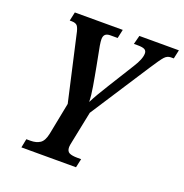

<svg xmlns="http://www.w3.org/2000/svg" viewBox="-128 -829 906 945"><g transform="rotate(20 325.0 -357.0)"><path d="M94 -46H116Q146 -46 165.5 -59Q185 -72 193 -111L226 -279L150 -615Q144 -646 135.5 -657Q127 -668 105 -668H95L105 -714H356L346 -668H308Q290 -668 281.5 -660Q273 -652 273 -635Q273 -613 287 -547L296 -500L305 -451Q306 -445 313.5 -402.5Q321 -360 322 -324Q343 -366 384 -431L468 -566Q498 -613 498 -642Q498 -656 487.5 -662Q477 -668 451 -668H431L443 -714H650L640 -668H625Q606 -668 592 -652.5Q578 -637 543 -583L343 -275L310 -113Q305 -90 305 -82Q305 -60 319 -53Q333 -46 362 -46H381L371 0H85Z"/></g></svg>

Font: Noto Serif CondSemiBold
Style: Italic
Weight: 600
Width: 3
Italic angle: -12°
Designer: Monotype Design Team
Foundry: Monotype Imaging Inc.
Version: Version 1.001